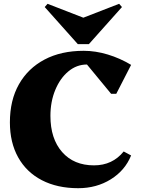

<svg xmlns="http://www.w3.org/2000/svg" viewBox="-20 -973 741 1009"><path d="M391 16Q281 16 200 -26Q119 -68 75.5 -146Q32 -224 32 -330Q32 -446 79.5 -530Q127 -614 214 -660Q301 -706 420 -706Q482 -706 546.5 -686.5Q611 -667 669 -632L591 -480H564L437 -634Q383 -634 339.5 -598Q296 -562 270.5 -500.5Q245 -439 245 -364Q245 -244 306.5 -174Q368 -104 474 -104Q571 -104 630 -177L669 -156Q637 -77 562 -30.5Q487 16 391 16ZM230 -953 418 -880 606 -953 621 -936 447 -741H389L215 -936Z"/></svg>

Font: Platypi ExtraBold
Style: Regular
Weight: 800
Designer: David Sargent
Foundry: Bolt Cutter Type
Version: Version 1.200; ttfautohint (v1.8.4.7-5d5b)